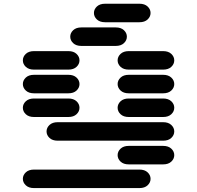

<svg xmlns="http://www.w3.org/2000/svg" viewBox="-20 -881 1040 1013"><path d="M159.2 111.3H715.8Q743.2 111.3 758.8 96.7Q774.4 82 774.4 62.5Q774.4 43 758.8 28.3Q743.2 13.7 715.8 13.7H159.2Q131.8 13.7 116.2 28.3Q100.6 43 100.6 62.5Q100.6 82 116.2 96.7Q131.8 111.3 159.2 111.3ZM659.2 -13.7H840.8Q868.2 -13.7 883.8 -28.3Q899.4 -43 899.4 -62.5Q899.4 -82 883.8 -96.7Q868.2 -111.3 840.8 -111.3H659.2Q631.8 -111.3 616.2 -96.7Q600.6 -82 600.6 -62.5Q600.6 -43 616.2 -28.3Q631.8 -13.7 659.2 -13.7ZM284.2 -138.7H840.8Q868.2 -138.7 883.8 -153.3Q899.4 -168 899.4 -187.5Q899.4 -207 883.8 -221.7Q868.2 -236.3 840.8 -236.3H284.2Q256.8 -236.3 241.2 -221.7Q225.6 -207 225.6 -187.5Q225.6 -168 241.2 -153.3Q256.8 -138.7 284.2 -138.7ZM159.2 -263.7H340.8Q368.2 -263.7 383.8 -278.3Q399.4 -293 399.4 -312.5Q399.4 -332 383.8 -346.7Q368.2 -361.3 340.8 -361.3H159.2Q131.8 -361.3 116.2 -346.7Q100.6 -332 100.6 -312.5Q100.6 -293 116.2 -278.3Q131.8 -263.7 159.2 -263.7ZM659.2 -263.7H840.8Q868.2 -263.7 883.8 -278.3Q899.4 -293 899.4 -312.5Q899.4 -332 883.8 -346.7Q868.2 -361.3 840.8 -361.3H659.2Q631.8 -361.3 616.2 -346.7Q600.6 -332 600.6 -312.5Q600.6 -293 616.2 -278.3Q631.8 -263.7 659.2 -263.7ZM159.2 -388.7H340.8Q368.2 -388.7 383.8 -403.3Q399.4 -418 399.4 -437.5Q399.4 -457 383.8 -471.7Q368.2 -486.3 340.8 -486.3H159.2Q131.8 -486.3 116.2 -471.7Q100.6 -457 100.6 -437.5Q100.6 -418 116.2 -403.3Q131.8 -388.7 159.2 -388.7ZM659.2 -388.7H840.8Q868.2 -388.7 883.8 -403.3Q899.4 -418 899.4 -437.5Q899.4 -457 883.8 -471.7Q868.2 -486.3 840.8 -486.3H659.2Q631.8 -486.3 616.2 -471.7Q600.6 -457 600.6 -437.5Q600.6 -418 616.2 -403.3Q631.8 -388.7 659.2 -388.7ZM159.2 -513.7H340.8Q368.2 -513.7 383.8 -528.3Q399.4 -543 399.4 -562.5Q399.4 -582 383.8 -596.7Q368.2 -611.3 340.8 -611.3H159.2Q131.8 -611.3 116.2 -596.7Q100.6 -582 100.6 -562.5Q100.6 -543 116.2 -528.3Q131.8 -513.7 159.2 -513.7ZM659.2 -513.7H840.8Q868.2 -513.7 883.8 -528.3Q899.4 -543 899.4 -562.5Q899.4 -582 883.8 -596.7Q868.2 -611.3 840.8 -611.3H659.2Q631.8 -611.3 616.2 -596.7Q600.6 -582 600.6 -562.5Q600.6 -543 616.2 -528.3Q631.8 -513.7 659.2 -513.7ZM409.2 -638.7H590.8Q618.2 -638.7 633.8 -653.3Q649.4 -668 649.4 -687.5Q649.4 -707 633.8 -721.7Q618.2 -736.3 590.8 -736.3H409.2Q381.8 -736.3 366.2 -721.7Q350.6 -707 350.6 -687.5Q350.6 -668 366.2 -653.3Q381.8 -638.7 409.2 -638.7ZM534.2 -763.7H715.8Q743.2 -763.7 758.8 -778.3Q774.4 -793 774.4 -812.5Q774.4 -832 758.8 -846.7Q743.2 -861.3 715.8 -861.3H534.2Q506.8 -861.3 491.2 -846.7Q475.6 -832 475.6 -812.5Q475.6 -793 491.2 -778.3Q506.8 -763.7 534.2 -763.7Z"/></svg>

Font: Sixtyfour Convergence
Style: Regular
Weight: 400
Designer: Jens Kutilek
Foundry: Jens Kutilek
Version: Version 2.001